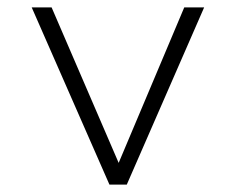

<svg xmlns="http://www.w3.org/2000/svg" viewBox="-20 -501 640 521"><path d="M277 0 66 -481H120L302 -59L480 -481H534L324 0Z"/></svg>

Font: Red Hat Mono
Style: Regular
Weight: 300
Monospace: yes
Designer: Pentagram, MCKL
Foundry: Pentagram, MCKL
Version: Version 1.023